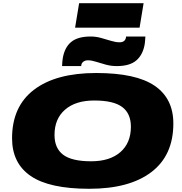

<svg xmlns="http://www.w3.org/2000/svg" viewBox="-20 -1164 1129 1194"><path d="M535 10Q287 10 171 -69.5Q55 -149 55 -304Q55 -502 191.5 -606Q328 -710 578 -710Q826 -710 942 -630.5Q1058 -551 1058 -396Q1058 -198 921.5 -94Q785 10 535 10ZM547 -161Q663 -161 728.5 -218Q794 -275 794 -376Q794 -458 740 -498.5Q686 -539 566 -539Q450 -539 384.5 -482Q319 -425 319 -325Q319 -242 373 -201.5Q427 -161 547 -161ZM366 -753Q366 -766 367.5 -778Q369 -790 370 -800Q381 -868 422 -902.5Q463 -937 544 -937Q576 -937 608.5 -928Q641 -919 670.5 -910Q700 -901 723 -901Q757 -901 763 -929Q764 -934 764 -937H884Q884 -925 882.5 -913Q881 -901 880 -890Q869 -824 828 -788.5Q787 -753 706 -753Q671 -753 638 -762Q605 -771 577 -780Q549 -789 527 -789Q511 -789 500 -781.5Q489 -774 486 -762Q485 -756 485 -753ZM447 -992 472 -1144H873L848 -992Z"/></svg>

Font: Georama ExtraExtended ExtraBold
Style: Italic
Weight: 800
Width: 8
Italic angle: -9°
Designer: Jean-Baptiste Levee
Foundry: Production Type
Version: Version 1.000